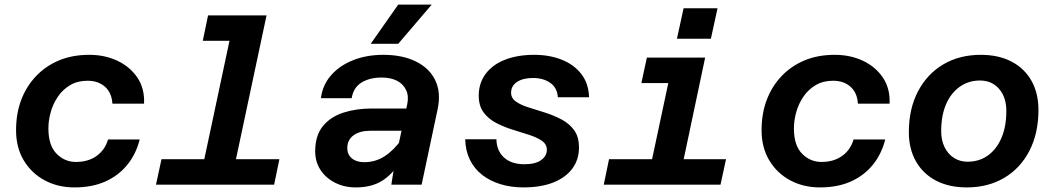

<svg xmlns="http://www.w3.org/2000/svg" viewBox="-20 -805 4590 837"><path d="M305 12Q232 12 174.5 -19Q117 -50 83.5 -106Q50 -162 50 -237Q50 -310 72.5 -369.5Q95 -429 137.5 -473.5Q180 -518 238 -542Q296 -566 369 -566Q437 -566 492 -540Q547 -514 579 -466.5Q611 -419 608 -353H470Q467 -401 437.5 -427Q408 -453 362 -453Q318 -453 286 -434Q254 -415 233 -384.5Q212 -354 201.5 -317.5Q191 -281 191 -245Q191 -171 226.5 -135Q262 -99 311 -99Q365 -99 401.5 -125.5Q438 -152 451 -197H589Q573 -133 534.5 -86Q496 -39 438.5 -13.5Q381 12 305 12Z M847 0 1004 -738H1142L985 0ZM660 0 684 -111H1198L1175 0ZM864 -627 887 -738H1073L1049 -627Z M1686 0 1703 -108 1755 -349Q1763 -385 1750.5 -412Q1738 -439 1710.5 -453Q1683 -467 1644 -467Q1592 -467 1556.5 -445.5Q1521 -424 1513 -377H1379Q1386 -434 1423 -476.5Q1460 -519 1519 -542.5Q1578 -566 1651 -566Q1734 -566 1793 -537Q1852 -508 1877.5 -455Q1903 -402 1888 -330L1818 0ZM1531 12Q1481 12 1440.5 -8.5Q1400 -29 1377 -64.5Q1354 -100 1354 -145Q1354 -214 1387.5 -255Q1421 -296 1477 -314Q1533 -332 1601 -332H1766L1745 -235H1595Q1548 -235 1521 -215Q1494 -195 1494 -160Q1494 -131 1514 -114.5Q1534 -98 1568 -98Q1617 -98 1657 -124Q1697 -150 1731 -198L1727 -102Q1689 -43 1643.5 -15.5Q1598 12 1531 12ZM1596 -614 1716 -785H1862L1716 -614Z M2261 12Q2208 12 2162 -2Q2116 -16 2081.5 -43Q2047 -70 2028 -109.5Q2009 -149 2008 -198H2144Q2145 -148 2177 -118.5Q2209 -89 2266 -89Q2314 -89 2339 -107Q2364 -125 2364 -152Q2364 -176 2342.5 -191Q2321 -206 2287 -217Q2253 -228 2215.5 -239.5Q2178 -251 2144 -268.5Q2110 -286 2088.5 -314.5Q2067 -343 2067 -388Q2067 -443 2097.5 -483.5Q2128 -524 2182.5 -545Q2237 -566 2309 -566Q2376 -566 2429.5 -544.5Q2483 -523 2514.5 -482Q2546 -441 2548 -381H2412Q2409 -423 2378.5 -444Q2348 -465 2304 -465Q2259 -465 2233.5 -447.5Q2208 -430 2208 -401Q2208 -377 2229.5 -362Q2251 -347 2285 -336.5Q2319 -326 2356.5 -314Q2394 -302 2427.5 -284.5Q2461 -267 2482.5 -238Q2504 -209 2504 -162Q2504 -109 2475 -70Q2446 -31 2392 -9.5Q2338 12 2261 12Z M2799 0 2917 -554H3054L2937 0ZM2612 0 2635 -111H3145L3121 0ZM2776 -443 2800 -554H2986L2962 -443ZM2931 -636 2960 -769H3108L3079 -636Z M3555 12Q3482 12 3424.5 -19Q3367 -50 3333.5 -106Q3300 -162 3300 -237Q3300 -310 3322.5 -369.5Q3345 -429 3387.5 -473.5Q3430 -518 3488 -542Q3546 -566 3619 -566Q3687 -566 3742 -540Q3797 -514 3829 -466.5Q3861 -419 3858 -353H3720Q3717 -401 3687.5 -427Q3658 -453 3612 -453Q3568 -453 3536 -434Q3504 -415 3483 -384.5Q3462 -354 3451.5 -317.5Q3441 -281 3441 -245Q3441 -171 3476.5 -135Q3512 -99 3561 -99Q3615 -99 3651.5 -125.5Q3688 -152 3701 -197H3839Q3823 -133 3784.5 -86Q3746 -39 3688.5 -13.5Q3631 12 3555 12Z M4195 12Q4117 12 4060.5 -17.5Q4004 -47 3973 -101.5Q3942 -156 3942 -228Q3942 -331 3982 -407Q4022 -483 4092.5 -524.5Q4163 -566 4256 -566Q4333 -566 4389.5 -536.5Q4446 -507 4476.5 -453Q4507 -399 4507 -326Q4507 -224 4467.5 -147.5Q4428 -71 4357.5 -29.5Q4287 12 4195 12ZM4198 -100Q4249 -100 4287 -127.5Q4325 -155 4346 -204.5Q4367 -254 4367 -321Q4367 -381 4335.5 -417.5Q4304 -454 4252 -454Q4202 -454 4163.5 -426.5Q4125 -399 4104 -350Q4083 -301 4083 -233Q4083 -194 4097.5 -164Q4112 -134 4138 -117Q4164 -100 4198 -100Z"/></svg>

Font: Azeret Mono Thin SemiBold
Style: Italic
Weight: 600
Italic angle: -12°
Version: Version 1.002